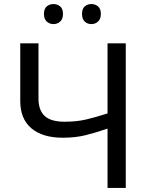

<svg xmlns="http://www.w3.org/2000/svg" viewBox="-20 -928 738 948"><path d="M601 0H511V-293Q453 -273 402.5 -260.5Q352 -248 290 -248Q190 -248 135 -294.5Q80 -341 80 -429V-714H170V-442Q170 -384 200.5 -355.5Q231 -327 299 -327Q358 -327 405 -338Q452 -349 511 -368V-714H601ZM197 -859Q197 -885 211 -896.5Q225 -908 244 -908Q263 -908 277 -896.5Q291 -885 291 -859Q291 -834 277 -821.5Q263 -809 244 -809Q225 -809 211 -821.5Q197 -834 197 -859ZM385 -859Q385 -885 398.5 -896.5Q412 -908 431 -908Q450 -908 464 -896.5Q478 -885 478 -859Q478 -834 464 -821.5Q450 -809 431 -809Q412 -809 398.5 -821.5Q385 -834 385 -859Z"/></svg>

Font: Go Noto Kurrent-Regular
Style: Regular
Weight: 400
Designer: Monotype Design Team
Foundry: Monotype Imaging Inc.
Version: Version 2.012; ttfautohint (v1.8.4.7-5d5b)